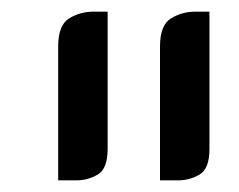

<svg xmlns="http://www.w3.org/2000/svg" viewBox="-20 -817 410 330"><path d="M165 -561Q165 -527 148 -517Q131 -507 111 -507H80V-737Q80 -774 99 -785.5Q118 -797 141 -797H165ZM340 -561Q340 -527 323 -517Q306 -507 286 -507H255V-737Q255 -774 274 -785.5Q293 -797 316 -797H340Z"/></svg>

Font: Warnes
Style: Regular
Weight: 400
Designer: Eduardo Rodriguez Tunni
Foundry: Eduardo Rodriguez Tunni
Version: Version 1.001